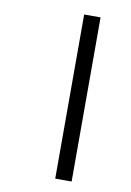

<svg xmlns="http://www.w3.org/2000/svg" viewBox="-77 -699 512 749"><g transform="rotate(10 179.0 -325.0)"><path d="M195.1 0V-650.2H260.1V0H195.1Z"/></g></svg>

Font: Lohit Assamese
Style: Regular
Weight: 400
Version: Version 2.91.5